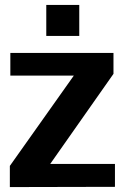

<svg xmlns="http://www.w3.org/2000/svg" viewBox="-20 -760 507 780"><path d="M20 0 447 -1V-94H184L441 -460V-545H22V-453H280L20 -86ZM168 -614H302V-740H168Z"/></svg>

Font: Ronzino
Style: Bold
Weight: 700
Designer: Nunzio Mazzaferro
Foundry: Collletttivo
Version: Version 1.000;Glyphs 3.3 (3337)